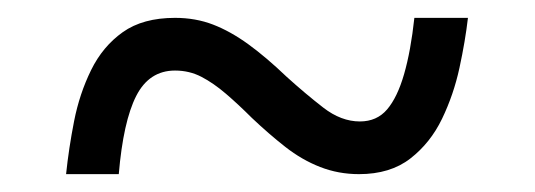

<svg xmlns="http://www.w3.org/2000/svg" viewBox="-20 -464 599 215"><path d="M54 -269Q57 -298 63 -328.5Q69 -359 82 -385.5Q95 -412 117.5 -428Q140 -444 176 -444Q199 -444 218.5 -436.5Q238 -429 258 -414.5Q278 -400 301 -378Q322 -359 342 -343.5Q362 -328 383 -328Q402 -328 413.5 -341.5Q425 -355 432.5 -381Q440 -407 444 -444H504Q501 -418 494.5 -388Q488 -358 475 -331Q462 -304 439.5 -286.5Q417 -269 382 -269Q359 -269 338.5 -277Q318 -285 299.5 -299.5Q281 -314 262 -332Q247 -347 233 -359Q219 -371 205.5 -378Q192 -385 176 -385Q147 -385 132.5 -356.5Q118 -328 113 -269Z"/></svg>

Font: NotoSerifTamilSlanted
Style: Italic
Weight: 400
Italic angle: -12°
Designer: Indian Type Foundry, Tom Grace, and the Monotype Design Team
Foundry: Monotype Imaging Inc.
Version: Version 2.001